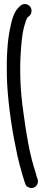

<svg xmlns="http://www.w3.org/2000/svg" viewBox="-20 -716 222 950"><path d="M120 210C148 225 173 199 167 173V172L162 160C160 151 155 132 146 105C124 30 108 -65 95 -166C80 -267 76 -377 84 -475C89 -539 93 -570 108 -612C112 -624 115 -629 116 -629L117 -630L127 -639C133 -645 136 -654 136 -663C136 -682 120 -696 103 -696C94 -696 85 -692 80 -687L71 -678C48 -655 37 -613 30 -576C16 -512 12 -428 14 -339C16 -233 37 -86 56 4C69 78 86 132 102 185C109 207 113 207 120 210Z"/></svg>

Font: Stray Cat
Style: ExBdCn
Weight: 800
Version: Version 1.0